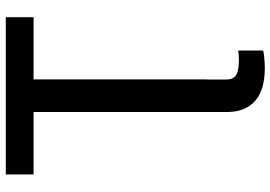

<svg xmlns="http://www.w3.org/2000/svg" viewBox="-162 -606 978 695"><g transform="rotate(-90 327.5 -259.0)"><path d="M43 -627H269V71.8C269 162.1 323.2 210 426.3 210C453.6 210 477.5 207.5 491.7 204.1V113.8C479.5 115.7 466.8 116.2 457 116.2C406.2 116.2 386.7 104 386.7 71.3V0H387.2V-627H612.3V-727.5H43Z"/></g></svg>

Font: Raveo Medium
Style: Regular
Weight: 500
Designer: Jakub Foglar, Rasmus Andersson (Inter)
Foundry: Jakubfoglar.com
Version: Version 1.100;Glyphs 3.2.3 (3260)